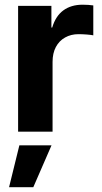

<svg xmlns="http://www.w3.org/2000/svg" viewBox="-20 -554 428 808"><path d="M56.2 0V-529.3H196.3V-438H199.7Q213.9 -486.3 246.6 -510.3Q279.3 -534.2 327.6 -534.2Q339.8 -534.2 351.6 -533.4Q363.3 -532.7 372.6 -531.2V-405.3Q363.8 -407.2 345.7 -408.7Q327.6 -410.2 310.1 -410.2Q278.8 -410.2 253.9 -396.2Q229 -382.3 215.1 -356.2Q201.2 -330.1 201.2 -293.5V0ZM18.1 233.9 61.5 57.6H196.8L120.1 233.9Z"/></svg>

Font: Inter 24pt
Style: Bold
Weight: 700
Designer: Rasmus Andersson
Foundry: rsms
Version: Version 4.001;git-66647c0bb